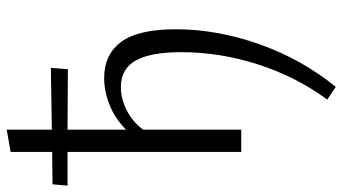

<svg xmlns="http://www.w3.org/2000/svg" viewBox="-270 -508 1046 587"><g transform="rotate(-90 253.5 -214.0)"><path d="M458 -200Q458 -74 412.5 55Q367 184 282 289L243 263Q313 168 350.5 51.5Q388 -65 388 -184Q388 -277 362.5 -322.5Q337 -368 281 -368Q247 -368 212 -351Q177 -334 151 -300V0H83V-531H-20L-16 -577L83 -578V-705L151 -717V-579L340 -582L336 -530L151 -531V-352Q184 -385 225.5 -402Q267 -419 309 -419Q381 -419 419.5 -367Q458 -315 458 -200Z"/></g></svg>

Font: Ysabeau
Style: Regular
Weight: 400
Designer: Christian Thalmann (Catharsis Fonts)
Version: Version 0.003